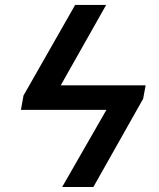

<svg xmlns="http://www.w3.org/2000/svg" viewBox="-20 -747 636 767"><path d="M561.8 -406.2H222.7L404.1 -727.3H280.2L73.9 -365.4L63.6 -308.2H405.2L228.3 0H353L551.8 -352.3Z"/></svg>

Font: Magic Ui Pro Semi Bold
Style: Italic
Weight: 600
Italic angle: -9.39999°
Designer: Stefan Endress, Andreas Faust
Version: Version 1.000;FEAKit 1.0